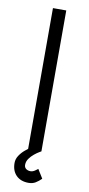

<svg xmlns="http://www.w3.org/2000/svg" viewBox="-93 -704 413 895"><g transform="rotate(10 113.5 -256.0)"><path d="M82 0V-667H145V0ZM145 0Q145 0 135.5 5.5Q126 11 113 21.5Q100 32 90.5 45.5Q81 59 81 75Q81 87 89.5 93.5Q98 100 111 100Q122 100 133.5 91.5Q145 83 145 83L171 125Q158 138 144 146.5Q130 155 111 155Q74 155 52.5 133.5Q31 112 31 75Q31 56 42 39.5Q53 23 68 10.5Q83 -2 94 -9Q105 -16 105 -16Z"/></g></svg>

Font: Epunda Sans Light
Style: Regular
Weight: 300
Designer: Simon Atzbach
Foundry: typofactur
Version: Version 2.204; ttfautohint (v1.8.4.7-5d5b)